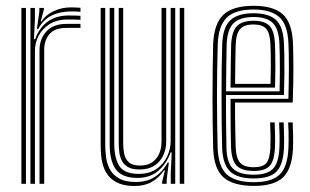

<svg xmlns="http://www.w3.org/2000/svg" viewBox="-20 -627 1059 655"><path d="M83.8 0V-600H99L99.2 -563L95.8 -493.2H99.8Q114 -532.8 143 -553.5Q172 -574.2 215 -574.2Q225.8 -574.2 236.9 -573.9Q248 -573.5 254.5 -573.2V-559.5Q247.5 -560 235.6 -560.2Q223.8 -560.5 212.5 -560.5Q174.2 -560.5 149 -544.6Q123.8 -528.8 111.5 -504.5Q99.2 -480.2 99.2 -454.8V0ZM53 0V-600H68.5V0ZM114.8 0V-456Q114.8 -494.2 138.4 -519.9Q162 -545.5 206.2 -545.5Q218.5 -545.5 230.9 -545.5Q243.2 -545.5 254.5 -545.5V-531.8Q243.2 -532 230.6 -531.9Q218 -531.8 206.2 -531.8Q167 -531.8 148.9 -510.8Q130.8 -489.8 130.8 -457.2V0ZM105.8 -527.8 114.2 -587V-600H129.8L130 -595.8L119 -554H122Q136.5 -577 164 -589.4Q191.5 -601.8 221.2 -601.8Q228.2 -601.8 236.6 -601.5Q245 -601.2 254.5 -600.5V-586.8Q246.2 -587.5 238.2 -587.8Q230.2 -588 222.2 -588Q184.5 -588 155.9 -573.9Q127.2 -559.8 110.2 -527.8Z M439.5 7.5Q407 7.5 385.6 -1.5Q364.2 -10.5 351.6 -25.4Q339 -40.2 333 -58.5Q327 -76.8 325.2 -95.5Q323.5 -114.2 323.5 -130.8V-600H339V-133.2Q339 -114 341.8 -91.8Q344.5 -69.5 354.5 -50.1Q364.5 -30.8 385.8 -18.5Q407 -6.2 444 -6.2Q481.2 -6.2 508 -23.4Q534.8 -40.5 551.8 -72.5H556L548.5 -13.2V0H533V-5.8L542.5 -46H539.5Q522.2 -20.2 497.8 -6.4Q473.2 7.5 439.5 7.5ZM593.2 0V-600H608.5V0ZM456.2 -48.8Q431.2 -48.8 416.9 -57Q402.5 -65.2 395.8 -78.5Q389 -91.8 387 -107.6Q385 -123.5 385 -138.5V-600H400.2V-139.5Q400.2 -120.5 403.6 -102.8Q407 -85 419.2 -73.6Q431.5 -62.2 458.2 -62.2Q482.8 -62.2 498.9 -73.2Q515 -84.2 523 -102.6Q531 -121 531 -142.8V-600H547V-144Q547 -119 537 -97.1Q527 -75.2 506.8 -62Q486.5 -48.8 456.2 -48.8ZM447.8 -20Q396 -20.5 375.1 -49.4Q354.2 -78.2 354.2 -134.2V-600H369.8V-136Q369.8 -87.8 387.1 -60.8Q404.5 -33.8 453 -33.8Q489.8 -33.8 514 -50.6Q538.2 -67.5 550.2 -93.2Q562.2 -119 562.2 -145.2V-600H577.8V0H562.5V-37.2L565.8 -107H561.8Q548.8 -69.2 520.2 -44.5Q491.8 -19.8 447.8 -20Z M846.2 7.2Q776.2 7.2 743 -21.5Q709.8 -50.2 707.2 -121.2Q706.2 -155.8 705.6 -201.2Q705 -246.8 705 -296.1Q705 -345.5 705.6 -392.6Q706.2 -439.8 707.2 -477.2Q710.2 -546.5 742.4 -576.9Q774.5 -607.2 845.2 -607.2Q912.2 -607.2 944.4 -578.6Q976.5 -550 979.5 -479.5Q980 -465.2 980.4 -444Q980.8 -422.8 980.9 -396.2Q981 -369.8 980.4 -339.5Q979.8 -309.2 978.5 -277.2H781.8Q781.8 -249.8 782 -223.5Q782.2 -197.2 782.8 -173Q783.2 -148.8 784 -126.5Q785.2 -88 798.9 -72.2Q812.5 -56.5 846.2 -56.5Q876.8 -56.5 888.8 -71.1Q900.8 -85.8 902.5 -125Q903.2 -140 903 -161.9Q902.8 -183.8 901.5 -209.5H917Q918.2 -182.8 918.5 -161.5Q918.8 -140.2 918 -124.2Q916 -78.8 900.1 -61.2Q884.2 -43.8 846.2 -43.8Q804.8 -43.8 787.2 -62Q769.8 -80.2 768.2 -125Q767.8 -146 767.2 -174.2Q766.8 -202.5 766.6 -232.9Q766.5 -263.2 766.5 -290H963.8Q964.8 -319.2 965.1 -347.1Q965.5 -375 965.5 -399.9Q965.5 -424.8 965.1 -445Q964.8 -465.2 964 -479.2Q961.2 -544.2 932.1 -569.4Q903 -594.5 845.2 -594.5Q781.2 -594.5 753.2 -566.5Q725.2 -538.5 722.8 -476.5Q721.5 -438.2 720.9 -391.5Q720.2 -344.8 720.2 -296.2Q720.2 -247.8 720.9 -202.6Q721.5 -157.5 722.5 -122.5Q724.8 -58.2 753.9 -31.9Q783 -5.5 846.2 -5.5Q907.8 -5.5 934.5 -31.9Q961.2 -58.2 964 -122Q964.5 -133.2 964.6 -147.4Q964.8 -161.5 964.4 -177.5Q964 -193.5 963 -209.5H978.5Q979.5 -187.8 979.9 -164.1Q980.2 -140.5 979.5 -121.2Q976.5 -51.8 946 -22.2Q915.5 7.2 846.2 7.2ZM846.2 -18.2Q790.2 -18.2 765.1 -41.9Q740 -65.5 737.8 -123Q736.8 -160 736.2 -206.4Q735.8 -252.8 735.8 -301.8Q735.8 -350.8 736.2 -395.9Q736.8 -441 738 -475.2Q740.2 -534.2 765.9 -558Q791.5 -581.8 845.2 -581.8Q896 -581.8 921.1 -559.4Q946.2 -537 948.8 -478.5Q949.5 -463.2 950 -436.8Q950.5 -410.2 950.2 -376Q950 -341.8 948.8 -302.8H751Q751 -251.2 751.2 -211Q751.5 -170.8 752.5 -124.2Q753.2 -74 774.1 -52.5Q795 -31 846.2 -31Q891 -31 910.9 -50.9Q930.8 -70.8 933.2 -123Q934 -139.8 933.8 -161.9Q933.5 -184 932.2 -209.5H947.8Q948.8 -185.2 949.1 -162.8Q949.5 -140.2 948.8 -122.5Q946 -64.8 923.1 -41.5Q900.2 -18.2 846.2 -18.2ZM751.2 -315.5H933.8Q934.8 -349.5 934.8 -381.2Q934.8 -413 934.4 -438.2Q934 -463.5 933.2 -478Q931 -529.8 909.8 -549.4Q888.5 -569 845.2 -569Q799 -569 777.1 -548.1Q755.2 -527.2 753.2 -474.5Q752.5 -448 752 -404Q751.5 -360 751.2 -315.5ZM766.5 -328.2Q766.8 -349.2 766.9 -373.6Q767 -398 767.5 -423.6Q768 -449.2 768.5 -473.8Q770.5 -519.5 788.1 -537.9Q805.8 -556.2 845.2 -556.2Q883 -556.2 899.6 -538.5Q916.2 -520.8 918 -477Q918.5 -465 919 -442.9Q919.5 -420.8 919.4 -391.4Q919.2 -362 918.2 -328.2ZM782 -341H903Q903.8 -370.5 903.9 -397.5Q904 -424.5 903.5 -445.1Q903 -465.8 902.5 -476.5Q901 -514.2 887.9 -528.9Q874.8 -543.5 845.2 -543.5Q813.2 -543.5 799.2 -528Q785.2 -512.5 784 -473Q783.5 -453.5 783.1 -432.6Q782.8 -411.8 782.5 -389Q782.2 -366.2 782 -341Z"/></svg>

Font: Big Shoulders Inline Display Thin Medium
Style: Regular
Weight: 500
Version: Version 2.002